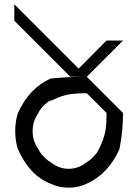

<svg xmlns="http://www.w3.org/2000/svg" viewBox="-20 -853 641 883"><path d="M379.2 -8.3Q341.7 10 295.8 10Q250 10 212.5 -8.3Q116.7 -45 62.5 -166.7Q50 -204.2 50 -250Q50 -295.8 62.5 -333.3Q114.2 -447.5 212.5 -491.7Q294.2 -500 379.2 -500H303.3L45.8 -757.5V-833.3L341.7 -537.5Q355 -550.8 470 -666.7H545.8L379.2 -500L545.8 -333.3Q545.8 -248.3 529.2 -166.7Q477.5 -52.5 379.2 -8.3ZM379.2 -107.5Q394.2 -115.8 411.2 -133.8Q428.3 -151.7 434.2 -166.7H435Q437.5 -172.5 444.6 -188.8Q451.7 -205 453.8 -210.4Q455.8 -215.8 460 -230.8Q464.2 -245.8 465.8 -257.5Q467.5 -269.2 468.8 -289.2Q470 -309.2 470 -333.3L379.2 -424.2Q355 -424.2 335 -422.9Q315 -421.7 303.3 -420Q291.7 -418.3 276.7 -414.2Q261.7 -410 256.2 -407.9Q250.8 -405.8 234.6 -398.8Q218.3 -391.7 212.5 -389.2V-391.7Q196.7 -383.3 179.2 -365.4Q161.7 -347.5 156.7 -333.3Q130 -295.8 130 -250Q130 -204.2 156.7 -166.7Q162.5 -152.5 179.6 -134.2Q196.7 -115.8 212.5 -107.5Q250 -76.7 295.8 -76.7Q341.7 -76.7 379.2 -107.5Z"/></svg>

Font: 0xA000
Style: Regular
Weight: 400
Version: Version 0.1